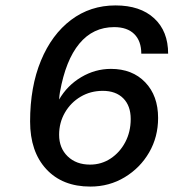

<svg xmlns="http://www.w3.org/2000/svg" viewBox="-20 -680 640 708"><path d="M91 -232Q91 -360 131 -456.5Q171 -553 242 -606.5Q313 -660 406 -660Q497 -660 548.5 -612.5Q600 -565 600 -482H501Q501 -529 475 -554.5Q449 -580 401 -580Q323 -580 272.5 -519Q222 -458 201 -340Q199 -329 198 -313Q228 -365 279.5 -395.5Q331 -426 389 -426Q468 -426 515.5 -376.5Q563 -327 563 -245Q563 -175 530 -118Q497 -61 440 -26.5Q383 8 313 8Q210 8 150.5 -56.5Q91 -121 91 -232ZM198 -183Q198 -134 229.5 -103.5Q261 -73 312 -73Q354 -73 388 -95.5Q422 -118 442 -156Q462 -194 462 -241Q462 -290 434.5 -317.5Q407 -345 359 -345Q314 -345 277.5 -323.5Q241 -302 219.5 -265Q198 -228 198 -183Z"/></svg>

Font: Overused Grotesk Medium
Style: Italic
Weight: 500
Italic angle: -10°
Version: Version 0.003